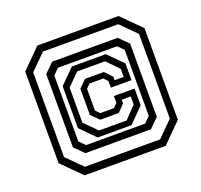

<svg xmlns="http://www.w3.org/2000/svg" viewBox="-126 -856 1060 1012"><g transform="rotate(-20 404.5 -350.0)"><path d="M182 14 75 -93V-607L182 -714H637L744 -607V-93L637 14ZM198.5 -28H621L706.5 -113.5V-588.5L621 -674H198.5L113 -588.5V-113.5ZM226 -94.5 174.5 -145.5V-556.5L226 -607.5H593.5L645 -556.5V-145.5L593.5 -94.5ZM334.5 -182H489L553 -248.5V-293.5H502V-273L464 -233H360L317 -276V-422.5L358 -463H464L502 -423V-403H553V-448L489 -514H332.5L266 -447.5V-251ZM244 -133H575L607 -165V-535L575 -567H244L212 -535V-165ZM315 -150 234 -232V-467L315 -548H505L586 -467V-373H470V-410L449 -432H372L350 -410V-288L372 -266H449L470 -288V-326H586V-232L505 -150Z"/></g></svg>

Font: Tourney
Style: Regular
Weight: 400
Designer: Tyler Finck
Foundry: Etcetera Type Co
Version: Version 1.015